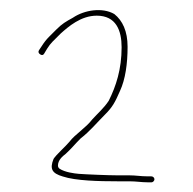

<svg xmlns="http://www.w3.org/2000/svg" viewBox="-20 -674 388 386"><path d="M224.5 -579C224.5 -534.5 213.1 -500.4 198.7 -471.6C198.6 -471.4 198.4 -471.1 198.2 -470.8C189 -456.9 175.9 -445.4 165.8 -434.3C152.2 -416.6 130.7 -403.7 120 -389.5C119.9 -389.4 119.8 -389.3 119.8 -389.2C111.3 -379 93.4 -363.5 87.7 -354.6C79.7 -334.7 84.2 -325.6 106.2 -319.2C131.9 -310.6 179.1 -309.5 216 -309.5H240C254 -309.5 264.3 -307.5 276 -307.5H285C287.3 -307.5 290.5 -310.5 290.5 -313.5C290.5 -316.6 287.8 -319.5 284 -319.5H276C263 -319.5 252.9 -321.5 240 -321.5H216C199.3 -321.5 153.8 -323.3 138.4 -324.5C129.1 -325.3 110.5 -327.7 99.8 -334.8C97.9 -336 96.5 -338.5 96.5 -341C96.5 -352.4 106 -360 112.2 -364.8C124.2 -375.8 129.7 -383.3 141.7 -395.3C141.9 -395.5 142.2 -395.7 142.4 -395.9C160.7 -410.1 174.2 -426.8 191.7 -444.3C206.5 -459.1 211.5 -468.9 221.2 -491.1C232.1 -514.5 236.5 -546.3 236.5 -580C236.5 -611.3 226.4 -632.6 209.8 -645.8C185.8 -659.7 149.8 -653.9 127.2 -638.8C127 -638.7 126.8 -638.5 126.6 -638.4C112.1 -630.4 105 -626.4 93.3 -614.7L78.3 -599.7C73.4 -594.8 68.8 -589 64.3 -581.9L58.3 -572.9C56.4 -569.9 57.4 -566.7 61 -564.6C64.1 -562.6 66.7 -562.9 68.6 -565.9L74.6 -575.9C78.2 -581.7 81.8 -586.4 85.7 -590.3L101.7 -606.3C101.8 -606.4 101.9 -606.5 102 -606.6C117.3 -620.2 142.4 -642.5 174.5 -642.5C213.4 -642.5 224.5 -612.7 224.5 -579Z"/></svg>

Font: Take Off
Style: Hairball
Weight: 400
Foundry: Cannot Into Space Fonts
Version: Version 0.89